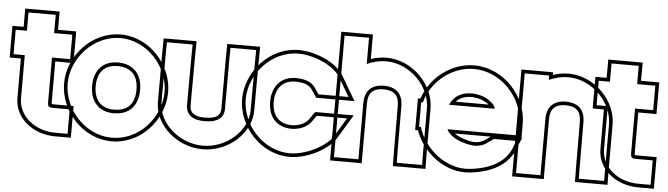

<svg xmlns="http://www.w3.org/2000/svg" viewBox="-160 -1022 4629 1330"><g transform="rotate(5 2154.5 -357.0)"><path d="M184.4 -452V-152C185.5 -105 185.5 -105 252.8 -105H337.8V65H252.8C112 65 -3.8 -27 -4.8 -151V-152V-452H-82.8V-622H-4.8V-664V-749H184.4V-664V-622H225.8H310.8V-452H225.8ZM209.4 -427H335.8V-647H209.4V-774H-29.8V-647H-107.8V-427H-29.8V-150.9C-28.7 -9.3 102.3 90 252.8 90H362.8V-130H252.8C231.2 -130 216.9 -130.3 210.4 -131.3C209.9 -135.4 209.6 -143.1 209.4 -152.3Z M308.2 -282C308.2 -459 459.2 -627 645 -628C831.8 -628 982.8 -457 981.8 -282C981.8 -105 833.8 66 645 65C458.2 65 308.2 -105 308.2 -282ZM478.2 -282C478.2 -169 543.8 -104 645 -105C747.3 -105 812.8 -168 811.8 -282C811.8 -394 747.3 -457 645 -458C542.7 -458 478.2 -394 478.2 -282ZM283.2 -282C283.2 -92.1 442.9 90 644.9 90C849.2 91.1 1006.8 -92.4 1006.8 -281.9C1007.8 -470 847.1 -653 644.9 -653C444 -651.9 283.2 -472.2 283.2 -282ZM503.2 -282C503.2 -382.3 556 -433 644.9 -433C734.1 -432.1 786.8 -382.2 786.8 -281.9C787.6 -179.7 734.4 -130 644.9 -130C557.2 -129.1 503.2 -180.6 503.2 -282Z M967.2 -543 968.2 -627H1147L1145.9 -542L1144.8 -207C1144.8 -141 1189.6 -104 1277 -105C1365.5 -105 1410.4 -140 1409.2 -206V-207V-543L1410.4 -627H1589L1588 -542L1587 -207C1587 -68 1443.8 66 1277 65C1112.5 65 968.2 -66 967.2 -206V-207ZM942.2 -543.1V-205.9C943.4 -49 1100.9 90 1276.9 90C1455.6 91.1 1612 -51.4 1612 -206.9L1613 -541.8L1614.3 -652H1385.7L1384.3 -543.2V-205.8C1385.1 -156.9 1359.1 -130 1276.9 -130C1196.8 -129.1 1169.7 -157.8 1169.7 -206.9L1170.9 -541.8L1172.4 -652H943.5Z M2179.2 -487 2254.2 -359H2045.2L2017.5 -401C1992.2 -439 1947.4 -457 1881.8 -458C1781.8 -458 1717.4 -393 1716.2 -281C1716.2 -169 1780.7 -105 1881.8 -105C1940.5 -106 1992.2 -131 2017.5 -169L2046.3 -210H2257.2L2179.2 -81C2132.5 -7 1995.7 64 1884.2 65H1883C1696.2 65 1547.2 -104 1546.2 -281C1546.2 -458 1696.2 -628 1884.2 -628C1993.4 -627 2130.2 -569 2179.2 -487ZM2200.7 -499.7C2144.8 -593.4 2000.3 -651.9 1884.3 -653C1680.8 -653 1521.2 -471 1521.2 -280.9C1522.3 -91 1680.9 90 1883 90H1884.3C2004.5 88.9 2147.3 16.5 2200.4 -67.9L2301.5 -235H2033.3L1996.9 -183.1C1977.2 -153.4 1933.6 -130.9 1881.6 -130C1794.2 -130 1741.2 -180.8 1741.2 -280.9C1742.3 -381.4 1795.7 -433 1881.7 -433C1943 -432.1 1977.8 -415.6 1996.7 -387.2L2031.7 -334H2297.8Z M2802.4 -20 2803.4 66H2627L2625.9 -19L2624.8 -326C2624.8 -413 2577.6 -457 2492.5 -458C2408.5 -458 2360.2 -413 2360.2 -326V-241V-20V65H2190.2V-20V-241V-326V-695V-780H2360.2V-695V-597.5C2401.7 -616.6 2446.8 -627.7 2492.5 -628C2661.5 -628 2803.4 -478 2802.4 -326ZM2827.4 -20.1V-325.9C2828.5 -492.3 2675.8 -653 2492.4 -653C2455.7 -652.8 2417.8 -645.6 2385.2 -634.4V-805H2165.2V90H2385.2V-326C2385.2 -400.5 2420.4 -433 2492.4 -433C2565.9 -432.1 2599.8 -400.6 2599.8 -325.9L2600.9 -18.8L2602.4 91H2828.7Z M2952.8 -366H3270.2C3270.2 -394 3205.8 -457 3103.5 -458C3031.4 -458 2978 -425.5 2952.8 -366ZM2772 -196H2759.2V-281V-366H2770.4C2808.3 -509.5 2945.3 -627.2 3103.5 -628C3293.2 -628 3447.7 -458 3447.7 -281V-196H3362.7H2955.8C2983.5 -144.9 3039.2 -119.9 3109.2 -104H3110.4C3153 -93 3199 -100 3230 -120L3284 -157H3439.8L3426.8 -128C3396.8 -29 3309.3 45 3135.7 64C2972.2 83.4 2815 -47.4 2772 -196ZM2997.4 -391C3021.5 -418.2 3056.2 -433 3103.4 -433C3158.9 -432.5 3202.1 -410.7 3225 -391ZM3260.2 -171 3216.2 -140.8C3191.4 -125.2 3152.6 -118.9 3116.7 -128.2L3113.6 -129H3112.1C3068.7 -139.1 3033.8 -152.8 3009.9 -171ZM3472.7 -182V-281C3472.7 -471.5 3308.2 -653 3103.4 -653C2939.3 -652.1 2799 -535.9 2751.7 -391H2734.2V-171H2753.7C2807.1 -19.4 2967.1 109.1 3138.5 88.8C3317.8 69.2 3416.6 -10.5 3450.2 -119.2L3478.4 -182Z M3626.2 -597.5C3667.7 -616.6 3712.8 -627.7 3758.5 -628C3927.5 -628 4069.4 -478 4068.4 -326V-20L4069.4 66H3893L3891.9 -19L3890.8 -326C3890.8 -413 3843.6 -457 3758.5 -458C3674.5 -458 3626.2 -413 3626.2 -326V-241V-20V65H3456.2V-20V-241V-326V-543V-628H3626.2ZM3651.2 -634.4V-653H3431.2V90H3651.2V-326C3651.2 -400.5 3686.4 -433 3758.4 -433C3831.9 -432.1 3865.8 -400.6 3865.8 -325.9L3866.9 -18.8L3868.4 91H4094.7L4093.4 -20.1V-325.9C4094.5 -492.3 3941.8 -653 3758.4 -653C3721.7 -652.8 3683.8 -645.6 3651.2 -634.4Z M4238.4 -452V-152C4239.5 -105 4239.5 -105 4306.8 -105H4391.8V65H4306.8C4166 65 4050.2 -27 4049.2 -151V-152V-452H3971.2V-622H4049.2V-664V-749H4238.4V-664V-622H4279.8H4364.8V-452H4279.8ZM4263.4 -427H4389.8V-647H4263.4V-774H4024.2V-647H3946.2V-427H4024.2V-150.9C4025.3 -9.3 4156.3 90 4306.8 90H4416.8V-130H4306.8C4285.2 -130 4270.9 -130.3 4264.4 -131.3C4263.9 -135.4 4263.6 -143.1 4263.4 -152.3Z"/></g></svg>

Font: Nordica Plus
Style: NordicaClassicBkExtOl
Weight: 900
Version: Version 1.01